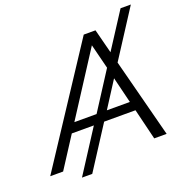

<svg xmlns="http://www.w3.org/2000/svg" viewBox="-196 -903 1066 1105"><g transform="rotate(-20 337.0 -350.0)"><path d="M119 70 286 -189H151L29 0H-50L410 -700H482L520 -552L661 -770H724L538 -482L663 0H587L541 -189H349L182 70ZM323 -245 471 -475 433 -626 187 -245ZM488 -404 386 -245H527Z"/></g></svg>

Font: Montserrat
Style: Italic
Weight: 400
Italic angle: -11.3°
Designer: Julieta Ulanovsky
Foundry: Julieta Ulanovsky
Version: Version 9.000; ttfautohint (v1.8.4.7-5d5b)